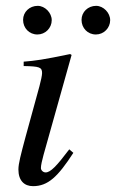

<svg xmlns="http://www.w3.org/2000/svg" viewBox="-20 -626 397 657"><path d="M357 -557C357 -582 334 -606 309 -606C281 -606 259 -585 259 -558C259 -530 280 -508 308 -508C335 -508 357 -530 357 -557ZM157 -557C157 -582 134 -606 109 -606C81 -606 59 -585 59 -558C59 -530 80 -508 108 -508C135 -508 157 -530 157 -557ZM217 -115C174 -58 153 -36 136 -36C128 -36 120 -43 120 -51C120 -61 124 -77 129 -96L225 -438L220 -441C129 -422 100 -418 61 -415V-400C115 -399 124 -396 124 -376C124 -368 120 -350 115 -331L67 -156C51 -96 43 -66 43 -46C43 -8 63 11 93 11C144 11 178 -21 231 -103Z"/></svg>

Font: XITS
Style: Italic
Weight: 400
Italic angle: -16.33°
Designer: MicroPress Inc., with final additions and corrections provided by Coen Hoffman, Elsevier (retired)
Version: Version 1.107